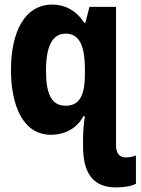

<svg xmlns="http://www.w3.org/2000/svg" viewBox="-20 -579 614 839"><path d="M487 240C523 240 556 234 574 224V100C560 106 548 109 529 109C503 109 487 91 487 56V-549H371L353 -479H348C313 -535 261 -559 209 -559C86 -559 28 -437 28 -273C28 -118 80 10 203 10C262 10 317 -18 344 -71H351C346 -39 343 -6 343 23V62C343 167 379 240 487 240ZM267 -117C205 -117 181 -168 181 -271C181 -377 209 -432 267 -432C325 -432 351 -383 351 -275V-256C351 -167 330 -117 267 -117Z"/></svg>

Font: Noto Sans Mono Condensed ExtraBold
Style: Regular
Weight: 800
Width: 3
Designer: Monotype Design Team
Foundry: Monotype Imaging Inc.
Version: Version 2.014